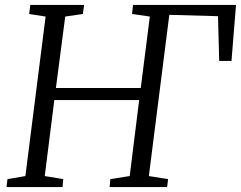

<svg xmlns="http://www.w3.org/2000/svg" viewBox="-20 -763 982 783"><path d="M6.5 0 10.5 -32.5 83.5 -45 166 -695.5 99 -706 103.5 -743H323L318 -706L246 -695.5L208 -404H554L591 -695.5L518.5 -706L522.5 -743H942.5L924 -514.5H874L869 -697L670.5 -702.5L587 -45L665.5 -32.5L661.5 0H427L430 -32.5L509 -45L547.5 -355H201.5L162.5 -45L238 -32.5L235 0Z"/></svg>

Font: Merriweather 36pt Light
Style: Italic
Weight: 300
Italic angle: -7.8°
Version: Version 2.101